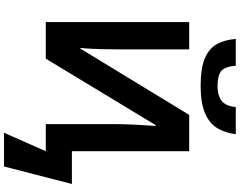

<svg xmlns="http://www.w3.org/2000/svg" viewBox="-139 -847 1194 956"><g transform="rotate(90 458.0 -369.0)"><path d="M407 -771Q318 -771 269 -792.5Q220 -814 199 -853Q178 -892 174 -946H307Q312 -890 335 -872.5Q358 -855 410 -855Q453 -855 480.5 -874.5Q508 -894 513 -946H648Q642 -894 618.5 -854.5Q595 -815 544 -793Q493 -771 407 -771ZM641 208 733 0H598V-343Q598 -392 601 -449Q604 -506 607 -547H603L272 0H90V-714H226V-369Q226 -323 224.5 -269Q223 -215 219 -172H222L552 -714H733V-130H896L809 208Z"/></g></svg>

Font: Noto Sans
Style: Bold
Weight: 700
Designer: Monotype Design Team
Foundry: Monotype Imaging Inc.
Version: Version 2.000;GOOG;noto-source:20170915:90ef993387c0; ttfaut